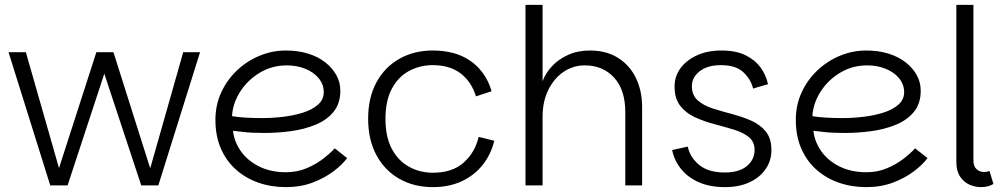

<svg xmlns="http://www.w3.org/2000/svg" viewBox="-20 -760 4124 787"><path d="M15 -546H86L235 -25H207L375 -546H445L610 -25H583L731 -546H800L629 0H559L391 -508H424L257 0H186Z M1152 7Q1091 7 1038.5 -11.5Q986 -30 946.5 -65.5Q907 -101 885 -152Q863 -203 863 -269Q863 -329 886.5 -380.5Q910 -432 951 -471Q992 -510 1044 -531.5Q1096 -553 1152 -553Q1201 -553 1242 -540.5Q1283 -528 1312.5 -505Q1342 -482 1358.5 -452.5Q1375 -423 1375 -388Q1375 -336 1347.5 -302Q1320 -268 1274 -249Q1228 -230 1173 -222.5Q1118 -215 1062 -215Q1039 -215 1016.5 -216Q994 -217 973.5 -219.5Q953 -222 935 -224Q940 -179 967.5 -140Q995 -101 1042.5 -77.5Q1090 -54 1152 -54Q1198 -54 1237 -70.5Q1276 -87 1305.5 -110Q1335 -133 1352 -152L1403 -112Q1383 -85 1346.5 -57.5Q1310 -30 1261 -11.5Q1212 7 1152 7ZM1055 -276Q1098 -276 1142.5 -281.5Q1187 -287 1224 -299Q1261 -311 1284 -331.5Q1307 -352 1307 -382Q1307 -414 1286.5 -439Q1266 -464 1231.5 -478Q1197 -492 1156 -492Q1094 -492 1044 -461.5Q994 -431 964 -383.5Q934 -336 931 -284Q952 -280 984.5 -278Q1017 -276 1055 -276Z M1754 7Q1677 7 1617 -27Q1557 -61 1523 -124Q1489 -187 1489 -273Q1489 -360 1523 -422.5Q1557 -485 1617 -519Q1677 -553 1754 -553Q1798 -553 1836.5 -543Q1875 -533 1906 -512Q1937 -491 1960 -459.5Q1983 -428 1995 -386L1931 -365Q1912 -426 1867.5 -459.5Q1823 -493 1754 -493Q1701 -493 1656.5 -469Q1612 -445 1586 -396Q1560 -347 1560 -273Q1560 -199 1586 -150Q1612 -101 1656.5 -76.5Q1701 -52 1754 -52Q1834 -52 1880.5 -93.5Q1927 -135 1942 -199L2006 -183Q1992 -126 1958 -83.5Q1924 -41 1872.5 -17Q1821 7 1754 7Z M2134 0V-740H2204V-427Q2216 -460 2242.5 -488.5Q2269 -517 2308.5 -535Q2348 -553 2398 -553Q2465 -553 2513 -523Q2561 -493 2586.5 -440.5Q2612 -388 2612 -321V0H2543V-301Q2543 -392 2497 -442Q2451 -492 2377 -492Q2329 -492 2290 -465.5Q2251 -439 2227.5 -391.5Q2204 -344 2204 -281V0Z M2952 7Q2890 7 2844.5 -13Q2799 -33 2771.5 -67.5Q2744 -102 2735 -145L2799 -159Q2809 -114 2846.5 -83.5Q2884 -53 2951 -53Q3010 -53 3041.5 -79.5Q3073 -106 3073 -145Q3073 -179 3049.5 -198Q3026 -217 2988.5 -228.5Q2951 -240 2909 -251Q2867 -262 2829.5 -279Q2792 -296 2768.5 -326Q2745 -356 2745 -406Q2745 -447 2769 -480Q2793 -513 2836.5 -533Q2880 -553 2937 -553Q2996 -553 3035 -534Q3074 -515 3097 -484Q3120 -453 3128 -415L3067 -397Q3058 -434 3027.5 -463.5Q2997 -493 2935 -493Q2880 -493 2848 -468Q2816 -443 2816 -407Q2816 -370 2839.5 -349Q2863 -328 2900 -316Q2937 -304 2979 -293Q3021 -282 3058 -266Q3095 -250 3118.5 -221.5Q3142 -193 3142 -145Q3142 -101 3118 -66.5Q3094 -32 3051.5 -12.5Q3009 7 2952 7Z M3531 7Q3470 7 3417.5 -11.5Q3365 -30 3325.5 -65.5Q3286 -101 3264 -152Q3242 -203 3242 -269Q3242 -329 3265.5 -380.5Q3289 -432 3330 -471Q3371 -510 3423 -531.5Q3475 -553 3531 -553Q3580 -553 3621 -540.5Q3662 -528 3691.5 -505Q3721 -482 3737.5 -452.5Q3754 -423 3754 -388Q3754 -336 3726.5 -302Q3699 -268 3653 -249Q3607 -230 3552 -222.5Q3497 -215 3441 -215Q3418 -215 3395.5 -216Q3373 -217 3352.5 -219.5Q3332 -222 3314 -224Q3319 -179 3346.5 -140Q3374 -101 3421.5 -77.5Q3469 -54 3531 -54Q3577 -54 3616 -70.5Q3655 -87 3684.5 -110Q3714 -133 3731 -152L3782 -112Q3762 -85 3725.5 -57.5Q3689 -30 3640 -11.5Q3591 7 3531 7ZM3434 -276Q3477 -276 3521.5 -281.5Q3566 -287 3603 -299Q3640 -311 3663 -331.5Q3686 -352 3686 -382Q3686 -414 3665.5 -439Q3645 -464 3610.5 -478Q3576 -492 3535 -492Q3473 -492 3423 -461.5Q3373 -431 3343 -383.5Q3313 -336 3310 -284Q3331 -280 3363.5 -278Q3396 -276 3434 -276Z M3900 -96V-740H3970V-102Q3970 -78 3983 -66.5Q3996 -55 4014 -55Q4025 -55 4036 -59L4052 -6Q4031 7 4001 7Q3977 7 3954 -3Q3931 -13 3915.5 -36Q3900 -59 3900 -96Z"/></svg>

Font: Parkinsans Light
Style: Regular
Weight: 300
Designer: Red Stone, Indian Type Foundry
Foundry: Indian Type Foundry
Version: Version 1.000